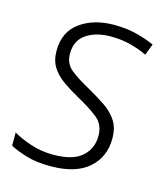

<svg xmlns="http://www.w3.org/2000/svg" viewBox="-89 -611 603 691"><g transform="rotate(15 213.0 -265.5)"><path d="M160.6 9.8Q109.4 9.8 71.8 -1.5Q34.2 -12.7 9.8 -25.9V-75.2Q37.6 -58.6 77.1 -45.7Q116.7 -32.7 160.2 -32.7Q233.4 -32.7 267.1 -62.7Q300.8 -92.8 300.8 -140.1Q300.8 -182.6 271.5 -205.8Q242.2 -229 196.3 -254.4Q161.6 -273.4 134.3 -292.7Q106.9 -312 91.3 -336.7Q75.7 -361.3 75.7 -397Q75.7 -468.3 126.2 -504.6Q176.8 -541 252.4 -541Q299.8 -541 337.9 -531Q376 -521 403.8 -508.3L387.7 -466.3Q361.8 -479 327.1 -488.3Q292.5 -497.6 252 -497.6Q196.8 -497.6 160.9 -473.4Q125 -449.2 125 -399.9Q125 -362.3 152.8 -340.3Q180.7 -318.4 227.5 -293Q260.3 -274.4 288.6 -255.4Q316.9 -236.3 334.2 -210.2Q351.6 -184.1 351.6 -143.6Q351.6 -75.2 303.5 -32.7Q255.4 9.8 160.6 9.8Z"/></g></svg>

Font: Open Sans Light
Style: Italic
Weight: 300
Italic angle: -12°
Designer: Monotype Design Team
Foundry: Monotype Imaging Inc.
Version: Version 3.003; ttfautohint (v1.8.4)